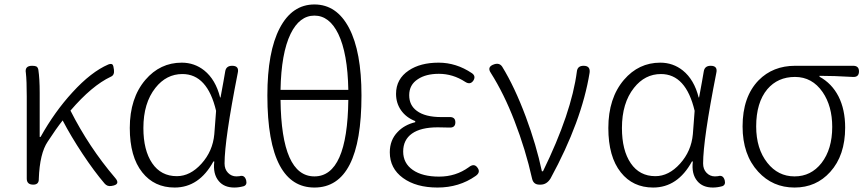

<svg xmlns="http://www.w3.org/2000/svg" viewBox="-20 -828 3885 861"><path d="M449 -5Q402 -60 350 -138.5Q298 -217 261 -288Q231 -250 194 -193Q158 -140 154 -26V-24Q154 0 129 0Q100 0 100 -27V-197V-395Q100 -466 96 -501Q90 -533 124 -533Q137 -533 143 -530Q150 -526 152 -515Q158 -475 158 -412V-214H162Q225 -327 305 -414Q389 -506 466 -539Q480 -544 485 -538Q489 -533 491 -515Q494 -491 477 -484Q392 -444 296 -332Q379 -168 495 -32Q524 0 479 6Q461 9 449 -5Z M763 13Q672 13 618 -55Q562 -125 562 -254Q562 -388 632 -470Q698 -547 795 -547Q852 -547 896 -512Q947 -471 967 -391H969L982 -462L990 -508Q994 -533 1021 -533Q1054 -533 1046 -500Q987 -201 987 -95Q987 -69 1002.5 -53Q1018 -37 1040 -37Q1043 -37 1047.5 -37.5Q1052 -38 1054 -38Q1077 -45 1084 -19Q1089 1 1073 7Q1051 13 1031 13Q985 13 961 -16Q934 -48 941 -104H937Q873 13 763 13ZM773 -38Q833 -38 883.5 -94Q934 -150 941 -226L945 -278L949 -331Q910 -496 798 -496Q726 -496 677 -434Q623 -366 623 -254Q623 -154 662.5 -96Q702 -38 773 -38Z M1390 13Q1288 13 1235 -85Q1179 -189 1179 -400Q1179 -596 1234.5 -702Q1290 -808 1390 -808Q1490 -808 1545.5 -702Q1601 -596 1601 -400Q1601 13 1390 13ZM1390 -37Q1538 -37 1542 -380H1390H1238Q1242 -37 1390 -37ZM1238 -425H1390H1542Q1539 -589 1497 -676Q1457 -758 1390 -758Q1323 -758 1283 -676Q1241 -589 1238 -425Z M1942 13Q1846 13 1787 -30Q1728 -73 1728 -145Q1728 -200 1763 -236Q1793 -268 1842 -280V-285Q1801 -301 1778 -334Q1756 -366 1756 -407Q1756 -474 1813 -512Q1865 -547 1947 -547Q2026 -547 2096 -500Q2115 -487 2103 -467Q2089 -446 2066 -461Q2011 -497 1948 -497Q1890 -497 1854 -473Q1815 -448 1815 -401Q1815 -356 1849 -331Q1886 -303 1959 -303Q1976 -303 1993 -303Q2022 -305 2022 -279.5Q2022 -254 1994 -256Q1976 -257 1943 -257Q1867 -257 1827.5 -229Q1788 -201 1788 -148.5Q1788 -96 1831 -66Q1874 -36 1949 -36Q2024 -36 2082 -78Q2107 -98 2122 -75Q2136 -55 2113 -39Q2039 13 1942 13Z M2399 0Q2372 0 2366 -27Q2337 -157 2287 -286Q2240 -408 2181 -501Q2162 -529 2197 -540Q2220 -547 2232 -529Q2288 -438 2338 -304Q2385 -178 2410 -60H2415Q2543 -322 2567 -508Q2570 -533 2597 -533Q2628 -533 2624 -502Q2589 -285 2449 -28Q2432 0 2404 0Z M2909 13Q2818 13 2764 -55Q2708 -125 2708 -254Q2708 -388 2778 -470Q2844 -547 2941 -547Q2998 -547 3042 -512Q3093 -471 3113 -391H3115L3128 -462L3136 -508Q3140 -533 3167 -533Q3200 -533 3192 -500Q3133 -201 3133 -95Q3133 -69 3148.5 -53Q3164 -37 3186 -37Q3189 -37 3193.5 -37.5Q3198 -38 3200 -38Q3223 -45 3230 -19Q3235 1 3219 7Q3197 13 3177 13Q3131 13 3107 -16Q3080 -48 3087 -104H3083Q3019 13 2909 13ZM2919 -38Q2979 -38 3029.5 -94Q3080 -150 3087 -226L3091 -278L3095 -331Q3056 -496 2944 -496Q2872 -496 2823 -434Q2769 -366 2769 -254Q2769 -154 2808.5 -96Q2848 -38 2919 -38Z M3543 13Q3445 13 3380 -58Q3310 -134 3310 -261Q3310 -394 3382 -468Q3446 -533 3546 -533H3689H3806Q3832 -533 3832 -508Q3832 -481 3804 -483Q3719 -488 3655 -488V-484Q3710 -454 3740 -396Q3770 -337 3770 -256Q3770 -131 3703 -57Q3640 13 3543 13ZM3543 -37Q3617 -37 3664 -97Q3712 -159 3712 -259Q3712 -352 3669 -415Q3622 -483 3545 -483Q3468 -483 3421 -428Q3371 -368 3371 -261Q3371 -161 3421 -98Q3469 -37 3543 -37Z"/></svg>

Font: GenSenRounded TW L
Style: Regular
Weight: 300
Version: Version 1.501;PS 1;hotconv 16.6.51;makeotf.lib2.5.65220